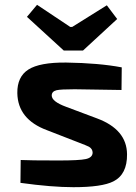

<svg xmlns="http://www.w3.org/2000/svg" viewBox="-20 -767 564 798"><path d="M325 -557H245L92 -697L134 -747L272 -655H280L424 -745L467 -688ZM175 -226Q54 -271 52 -380Q51 -448 98 -478Q145 -508 255 -507Q391 -505 486 -487L485 -393L290 -396Q232 -396 215 -392Q195 -387 195 -370Q195 -345 255 -323L383 -275Q507 -229 508 -126Q509 -42 451 -13Q404 11 285 11Q195 11 65 -7L66 -102Q102 -100 223 -100Q310 -100 337 -106Q364 -112 365 -132Q365 -148 350 -157Q343 -161 301 -177Z"/></svg>

Font: Taylor Sans Bold LRS
Style: Bold
Weight: 700
Italic angle: -8°
Designer: Natanael Gama
Version: Version 1.001 September 8, 2015